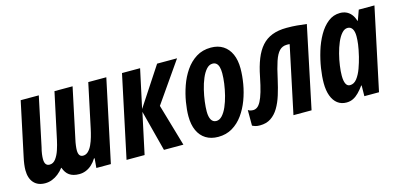

<svg xmlns="http://www.w3.org/2000/svg" viewBox="-56 -888 2567 1230"><g transform="rotate(-15 1227.5 -272.5)"><path d="M124 9.8Q75.2 9.8 48.6 -20.3Q22 -50.3 22 -104Q22 -121.1 24.9 -143.1Q27.8 -165 33.2 -189L108.9 -544.9H229L160.2 -219.2Q153.8 -195.3 151.4 -176.5Q148.9 -157.7 148.9 -144Q148.9 -120.6 157.2 -109.4Q165.5 -98.1 182.1 -98.1Q206.1 -98.1 222.7 -120.4Q239.3 -142.6 250 -175Q260.7 -207.5 267.1 -237.8L333 -544.9H453.1L382.8 -213.9Q377.9 -192.9 375.5 -173.8Q373 -154.8 373 -142.1Q373 -120.1 380.6 -109.1Q388.2 -98.1 403.8 -98.1Q422.9 -98.1 437.7 -112.3Q452.6 -126.5 463.4 -149.7Q474.1 -172.9 481.9 -200Q489.7 -227.1 495.1 -252.9L557.1 -544.9H676.8L561 0H464.8L470.2 -63H465.8Q451.7 -40 433.6 -23.7Q415.5 -7.3 394.5 1.2Q373.5 9.8 350.1 9.8Q329.6 9.8 313.2 5.4Q296.9 1 284.7 -7.6Q272.5 -16.1 263.7 -29.1Q254.9 -42 249 -59.1H247.1Q231 -38.1 211.4 -22.7Q191.9 -7.3 169.9 1.2Q147.9 9.8 124 9.8Z M665 0 780.8 -544.9H900.9L845.7 -289.1L1013.7 -544.9H1146L960.9 -278.8L1042 0H913.1L842.8 -271L784.7 0Z M1272 9.8Q1224.1 9.8 1190.2 -11.2Q1156.2 -32.2 1138.2 -71.8Q1120.1 -111.3 1120.1 -167Q1120.1 -209.5 1128.7 -261Q1137.2 -312.5 1155.3 -364.3Q1173.3 -416 1202.9 -459.2Q1232.4 -502.4 1274.4 -528.8Q1316.4 -555.2 1372.1 -555.2Q1419.4 -555.2 1452.9 -533.7Q1486.3 -512.2 1504.2 -472.4Q1522 -432.6 1522 -377Q1522 -329.1 1512.9 -275.9Q1503.9 -222.7 1484.9 -171.9Q1465.8 -121.1 1436.3 -80.1Q1406.7 -39.1 1365.7 -14.6Q1324.7 9.8 1272 9.8ZM1286.1 -91.8Q1307.1 -91.8 1325.2 -111.3Q1343.3 -130.9 1357.2 -163.1Q1371.1 -195.3 1380.9 -233.6Q1390.6 -272 1395.8 -309.8Q1400.9 -347.7 1400.9 -377.9Q1400.9 -401.9 1396.2 -418.7Q1391.6 -435.5 1381.6 -444.3Q1371.6 -453.1 1356 -453.1Q1333.5 -453.1 1315.2 -432.6Q1296.9 -412.1 1283 -378.9Q1269 -345.7 1259.8 -306.9Q1250.5 -268.1 1245.8 -231Q1241.2 -193.8 1241.2 -166Q1241.2 -130.9 1252.4 -111.3Q1263.7 -91.8 1286.1 -91.8Z M1548.8 7.8Q1531.7 7.8 1521 4.9Q1510.3 2 1498 -3.9V-107.9Q1505.4 -102.1 1514.2 -100.1Q1522.9 -98.1 1531.7 -98.1Q1545.9 -98.1 1558.6 -106.9Q1571.3 -115.7 1583 -137.5Q1594.7 -159.2 1606 -197.3Q1617.2 -235.4 1628.9 -293.9Q1641.6 -359.4 1660.9 -407.7Q1680.2 -456.1 1708.5 -488Q1736.8 -520 1777.6 -535.9Q1818.4 -551.8 1874 -551.8Q1912.1 -551.8 1941.4 -549.1Q1970.7 -546.4 2005.9 -542L1892.1 0H1772L1866.2 -445.8Q1862.3 -446.8 1857.4 -446.8Q1852.5 -446.8 1847.2 -446.8Q1817.9 -446.8 1798.1 -426.5Q1778.3 -406.2 1763.7 -362.5Q1749 -318.8 1733.9 -248Q1722.2 -195.3 1707.8 -148.9Q1693.4 -102.5 1672.4 -67.4Q1651.4 -32.2 1621.3 -12.2Q1591.3 7.8 1548.8 7.8Z M2122.1 9.8Q2087.9 9.8 2063.2 -9Q2038.6 -27.8 2025.4 -63.2Q2012.2 -98.6 2012.2 -147.9Q2012.2 -191.9 2020.5 -245.8Q2028.8 -299.8 2045.4 -354.2Q2062 -408.7 2087.9 -454.1Q2113.8 -499.5 2148.9 -527.3Q2184.1 -555.2 2229 -555.2Q2251 -555.2 2269.3 -547.1Q2287.6 -539.1 2301.8 -522.2Q2315.9 -505.4 2324.2 -478H2327.1L2351.1 -544.9H2455.1L2339.4 0H2242.2L2243.2 -70.8H2240.2Q2222.7 -46.9 2205.1 -28.8Q2187.5 -10.7 2167.5 -0.5Q2147.5 9.8 2122.1 9.8ZM2172.4 -91.8Q2199.2 -91.8 2218.8 -117.2Q2238.3 -142.6 2251.7 -179.9Q2265.1 -217.3 2273.9 -252.9Q2285.2 -300.3 2289.1 -330.1Q2293 -359.9 2293 -383.8Q2293 -416 2282.2 -433.1Q2271.5 -450.2 2251 -450.2Q2230 -450.2 2212.2 -429.9Q2194.3 -409.7 2180.4 -377Q2166.5 -344.2 2156.5 -305.7Q2146.5 -267.1 2141.4 -229.7Q2136.2 -192.4 2136.2 -164.1Q2136.2 -128.4 2145.3 -110.1Q2154.3 -91.8 2172.4 -91.8Z"/></g></svg>

Font: Open Sans Condensed
Style: Italic
Weight: 400
Width: 3
Italic angle: -12°
Designer: Monotype Design Team
Foundry: Monotype Imaging Inc.
Version: Version 3.000